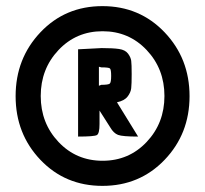

<svg xmlns="http://www.w3.org/2000/svg" viewBox="-20 -607 670 627"><path d="M305 -202Q305 -171 296.5 -166Q288 -161 235 -161V-446L312 -450Q349 -450 369 -447Q389 -444 398 -432Q407 -420 408.5 -408.5Q410 -397 410 -365Q410 -333 408.5 -319Q407 -305 396.5 -291.5Q386 -278 362 -273L431 -161Q380 -161 365.5 -166.5Q351 -172 340 -191L305 -246ZM311 -387 303 -389V-327L311 -330Q334 -330 338.5 -334Q343 -338 343 -359Q343 -380 339 -383.5Q335 -387 311 -387ZM112 -85Q31 -170 31 -293Q31 -416 112 -501.5Q193 -587 314.5 -587Q436 -587 517.5 -501.5Q599 -416 599 -293Q599 -170 517.5 -85Q436 0 314.5 0Q193 0 112 -85ZM315 -505Q229 -505 171 -443.5Q113 -382 113 -293.5Q113 -205 171 -143.5Q229 -82 315 -82Q401 -82 459 -143.5Q517 -205 517 -293.5Q517 -382 459 -443.5Q401 -505 315 -505Z"/></svg>

Font: Economica
Style: Bold
Weight: 700
Designer: Vicente Lamonaca
Foundry: Vicente Lamonaca
Version: Version 1.100